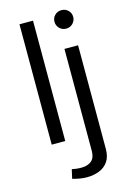

<svg xmlns="http://www.w3.org/2000/svg" viewBox="-140 -790 743 1088"><g transform="rotate(-15 231.5 -246.0)"><path d="M146.2 217Q165.8 222.6 187.3 226.5Q208.9 230.3 230.5 230.3Q270.4 230.3 303.1 217.2Q335.8 204.1 355.1 176.1Q374.4 148 374.4 102.7V-505.4H294.5V94.4Q294.5 133.1 272.8 151.4Q251.1 169.7 212.7 169.7Q198.1 169.7 183.1 167.8Q168 166 158.1 163.7ZM279.6 -668.4Q279.6 -645.9 295.4 -629.8Q311.1 -613.7 334.4 -613.7Q357.8 -613.7 373.6 -629.8Q389.4 -645.9 389.4 -668.4Q389.4 -690.9 373.6 -706.4Q357.8 -722 334.4 -722Q311.1 -722 295.4 -706.4Q279.6 -690.9 279.6 -668.4ZM163.8 0V-706.1H84.4V0Z"/></g></svg>

Font: Estedad VF
Style: Regular
Weight: 100
Designer: Amin Abedi
Version: Version 7.3